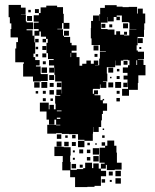

<svg xmlns="http://www.w3.org/2000/svg" viewBox="-20 -612 630 780"><path d="M88 -489H112V-467H120V-440H123V-394H116V-380H123V-368H141V-346H126V-342H145V-313H146V-311H174V-283H146V-281H114V-301H74V-353H77V-359H42V-415H46V-441H53V-459H52V-460H23V-494H26V-517H20V-542H15V-592H65V-581H84V-553H65V-552H85V-525H88V-521H114V-493H88ZM563 -348H571V-306H542V-275H540V-247H504V-223H476V-251H500V-275H499V-258H481V-276H498V-289H482V-305H498V-316H479V-338H500V-347H506V-367H500V-369H481V-366H471V-346H449V-366H448V-339H414V-313H416V-281H398V-279H412V-255H388V-269H386V-251H358V-249H357V-231H362V-245H378V-229H364V-225H388V-205H397V-210H403V-204H398V-192H415V-162H398V-149H394V-123H391V-96H381V-76H359V-96H358V-69H357V-40H323V-44H297V-67H260V-68H231V-71H208V-69H172V-105H208V-103H225V-105H208V-126H201V-106H179V-126H169V-159H142V-195H178V-168H181V-186H199V-168H206V-191H204V-223H225V-226H209V-248H230V-281H204V-308H201V-337H200V-346H179V-368H198V-372H175V-396H169V-438H174V-454H167V-463H146V-484H140V-467H120V-487H137V-494H117V-520H137V-524H117V-550H138V-559H145V-582H168V-589H212V-583H236V-556H239V-519H262V-495H238V-518H232V-495H213V-493H236V-467H240V-462H265V-438H271V-428H291V-406H271V-398H291V-380H303V-345H314V-353H331V-366H349V-353H361V-366H379V-348H366V-347H383V-374H386V-401H410V-403H386V-429H352V-456H349V-498H350V-527H358V-549H382V-527H383V-554H387V-580H406V-591H454V-585H478V-583H503V-584H537V-557H540V-577H560V-557H570V-517H566V-491H565V-462H539V-428H535V-407H540V-402H565V-372H540V-370H563ZM122 -559V-575H138V-559ZM95 -572H105V-562H95ZM417 -520H390V-498H391V-494H417V-492H445V-471H452V-485H468V-471H484V-468H505V-492H534V-493H506V-520H503V-522H475V-549H454V-544H467V-530H453V-543H442V-525H418V-543H417ZM90 -547H110V-527H90ZM480 -517H500V-497H480ZM392 -515H408V-499H392ZM424 -513H436V-501H424ZM240 -487H260V-467H240ZM484 -483H496V-471H484ZM540 -457H560V-437H540ZM123 -454H137V-440H123ZM167 -440H153V-454H167ZM360 -427H380V-407H360ZM152 -425H168V-409H152ZM125 -422H135V-412H125ZM554 -421V-413H546V-421ZM267 -396V-380H269V-396ZM168 -379H152V-395H168ZM376 -393V-381H364V-393ZM135 -382H125V-392H135ZM537 -348V-367H534V-348ZM482 -349V-365H498V-349ZM166 -363V-351H154V-363ZM171 -316H149V-338H171ZM200 -317H180V-337H200ZM420 -337H440V-317H420ZM455 -322V-332H465V-322ZM180 -307H200V-287H180ZM466 -291H454V-303H466ZM433 -300V-294H427V-300ZM148 -279H172V-255H148ZM472 -255H448V-279H472ZM141 -256H119V-278H141ZM440 -257H420V-277H440ZM211 -258V-276H229V-258ZM182 -259V-275H198V-259ZM231 -232H232V-247H231ZM181 -246H199V-228H181ZM154 -243H166V-231H154ZM454 -231V-243H466V-231ZM135 -232H125V-242H135ZM467 -200H453V-214H467ZM166 -201H154V-213H166ZM195 -212V-202H185V-212ZM230 -163H211V-160H230ZM211 -134V-129H225V-134ZM397 -84V-90H403V-84ZM211 -48V-66H229V-48ZM273 -50V-64H287V-50ZM245 -52V-62H255V-52ZM405 -52H395V-62H405ZM453 8H455V49H474V77H446V79H414V58H410V73H390V53H405V49H384V17H385V-12H407V-20H416V-41H444V-20H453ZM323 -14H297V-40H323ZM230 -17H210V-37H230ZM259 -18H241V-36H259ZM288 -19H272V-35H288ZM393 -20V-34H407V-20ZM335 -22V-32H345V-22ZM367 -24V-30H373V-24ZM359 52H381V73H390V82H411V104H390V143H364V147H335V148H285V108H265V80H233V46H235V22H201V-16H239V-14H267V20H265V46H267V78H292V75H318V71H326V49H354V71H359ZM383 16H357V-10H383ZM302 -5H318V11H302ZM347 10H333V-4H347ZM276 -1H284V7H276ZM381 22V44H359V22ZM347 40H333V26H347ZM284 37H276V29H284ZM289 72H271V54H289ZM316 57V69H304V57ZM471 104H449V82H471ZM438 101H422V85H438ZM471 134H449V112H471ZM407 130H393V116H407ZM434 127H426V119H434Z"/></svg>

Font: Rubik-Storm
Style: Regular
Weight: 400
Designer: NaN (generative design), Hubert & Fischer (Rubik source font outlines)
Foundry: NaN, Hubert & Fischer
Version: Version 1.000